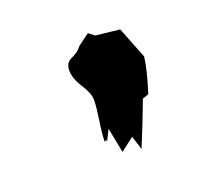

<svg xmlns="http://www.w3.org/2000/svg" viewBox="-63 -64 424 406"><g transform="rotate(-20 149.5 139.5)"><path d="M106 66Q106 49 119 43Q137 35 143 25L170 5L183 15L237 21L265 92Q262 119 246 170L232 175Q216 218 193 274L183 243L153 266L142 210L129 236L130 230L125 233V232Q125 217 129.5 187Q134 157 134 142Q134 127 120 105.5Q106 84 106 66Z"/></g></svg>

Font: Ode an Erik AH
Style: Regular
Weight: 400
Designer: Andreas Höfeld
Foundry: Fontgrube AH
Version: Version 2.00